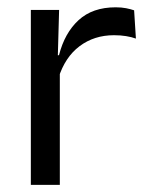

<svg xmlns="http://www.w3.org/2000/svg" viewBox="-20 -516 413 536"><path d="M143.2 -298.3 124.7 -360.9 144.7 -361.9Q160.4 -424 199.4 -459.8Q238.4 -495.6 302.9 -495.6Q319.2 -495.6 331.9 -493.1Q344.6 -490.6 354.4 -487.2L359.4 -408.3Q347.2 -412.7 331.8 -415.2Q316.4 -417.7 298.2 -417.7Q243 -417.7 202.2 -387.1Q161.5 -356.6 143.2 -298.3ZM66.1 0V-488.2H145L141 -344L147 -338V0Z"/></svg>

Font: Anek Bangla Medium
Style: Regular
Weight: 500
Designer: Sulekha Rajkumar (Bangla), Yesha Goshar (Latin)
Foundry: Ek Type
Version: Version 1.003